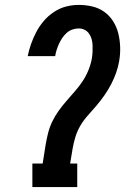

<svg xmlns="http://www.w3.org/2000/svg" viewBox="-20 -763 540 783"><path d="M112 0V-96H154L166 -172Q170 -196 176 -220Q182 -244 193 -267Q204 -290 219.5 -311.5Q235 -333 252 -352.5Q269 -372 286.5 -392Q304 -412 318 -433.5Q332 -455 341.5 -479Q351 -503 355 -527Q357 -540 357.5 -553Q358 -566 357.5 -579Q357 -592 353.5 -604Q350 -616 343 -626Q336 -636 325 -641.5Q314 -647 301 -647Q288 -647 275 -642.5Q262 -638 251.5 -628.5Q241 -619 233.5 -607.5Q226 -596 220.5 -584Q215 -572 211 -559.5Q207 -547 205 -534H93Q98 -559 107 -584.5Q116 -610 128.5 -633.5Q141 -657 159 -678Q177 -699 200.5 -714.5Q224 -730 250 -736.5Q276 -743 301 -743Q330 -743 357 -736.5Q384 -730 405.5 -714.5Q427 -699 441.5 -676Q456 -653 462.5 -626.5Q469 -600 470 -571.5Q471 -543 466 -514Q462 -490 453.5 -466Q445 -442 433 -419Q421 -396 406 -374.5Q391 -353 374 -333Q357 -313 339 -293Q321 -273 308 -251Q295 -229 287.5 -204.5Q280 -180 276 -156L266 -96H295V0Z"/></svg>

Font: Iosevka Curly Slab
Style: Bold Italic
Weight: 700
Italic angle: -9°
Monospace: yes
Designer: Belleve Invis
Foundry: Belleve Invis
Version: Version 22.1.2; ttfautohint (v1.8.4)